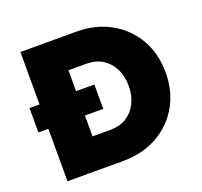

<svg xmlns="http://www.w3.org/2000/svg" viewBox="-122 -838 1026 977"><g transform="rotate(-20 391.5 -350.0)"><path d="M83 0V-284H29V-416H83V-700H385Q490 -700 570.5 -655Q651 -610 696.5 -531Q742 -452 742 -350Q742 -248 696.5 -169Q651 -90 570.5 -45Q490 0 385 0ZM380 -284H281V-171H380Q428 -171 464.5 -193.5Q501 -216 521.5 -256.5Q542 -297 542 -350Q542 -403 521.5 -443.5Q501 -484 464.5 -506.5Q428 -529 380 -529H281V-416H380Z"/></g></svg>

Font: Lexend ExtraBold
Style: Regular
Weight: 800
Designer: Bonnie Shaver-Troup, Thomas Jockin
Foundry: Lexend
Version: Version 1.007; ttfautohint (v1.8.3)